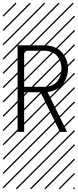

<svg xmlns="http://www.w3.org/2000/svg" viewBox="-23 -978 577 1424"><path d="M156.2 -334H303.2Q336.9 -334 362.5 -345.7Q388.2 -357.4 403.1 -377Q418 -396.5 425.3 -419.9Q432.6 -443.4 432.6 -469.2Q432.6 -494.6 425.3 -517.6Q418 -540.5 403.1 -559.8Q388.2 -579.1 362.3 -590.3Q336.4 -601.6 303.2 -601.6H156.2ZM156.2 -293.9V0H107.4V-641.6H303.2Q341.3 -641.6 372.6 -630.6Q403.8 -619.6 423.6 -602.1Q443.4 -584.5 456.8 -561.5Q470.2 -538.6 475.8 -515.4Q481.4 -492.2 481.4 -469.2Q481.4 -441.4 473.4 -414.3Q465.3 -387.2 448.5 -361.3Q431.6 -335.4 400.9 -317.6Q370.1 -299.8 329.6 -295.4L474.6 0H421.4L277.3 -293.9ZM526.9 410.6 533.7 417.5 525.4 425.8 518.6 418.9ZM526.9 304.7 533.7 311.5 419.4 425.8 412.6 418.9ZM526.9 198.7 533.7 205.6 313.5 425.8 306.6 418.9ZM526.9 92.3 533.7 99.1 207.5 425.8 200.7 418.9ZM526.9 -13.2 533.7 -6.3 101.6 425.8 94.7 418.9ZM526.9 -119.1 533.7 -112.3 3.4 418 -3.4 411.1ZM526.9 -225.6 533.7 -218.8 3.4 311.5 -3.4 304.7ZM526.9 -331.5 533.7 -324.7 3.4 205.6 -3.4 198.7ZM526.9 -438 533.7 -431.2 3.4 99.1 -3.4 92.3ZM526.9 -543.5 533.7 -536.6 3.4 -6.3 -3.4 -13.2ZM526.9 -649.4 533.7 -642.6 3.4 -112.3 -3.4 -119.1ZM526.9 -755.9 533.7 -749 3.4 -218.8 -3.4 -225.6ZM526.9 -861.8 533.7 -855 3.4 -324.7 -3.4 -331.5ZM516.6 -958 523.4 -951.2 3.4 -431.2 -3.4 -438ZM411.1 -958 418 -951.2 3.4 -536.6 -3.4 -543.5ZM305.2 -958 312 -951.2 3.4 -642.6 -3.4 -649.4ZM198.7 -958 205.6 -951.2 3.4 -749 -3.4 -755.9ZM92.3 -958 99.1 -951.2 3.4 -855 -3.4 -861.8Z"/></svg>

Font: AzarMehrMSRS2
Style: Regular
Weight: 1
Designer: Amin Abedi
Version: Version 1.00